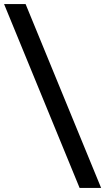

<svg xmlns="http://www.w3.org/2000/svg" viewBox="-32 -820 520 950"><path d="M361.9 110 -11.9 -800H94.6L468.4 110Z"/></svg>

Font: Geologica-Sharp
Style: Regular
Weight: 100
Designer: Sindre Bremnes, Frode Helland
Foundry: Monokrom Skriftforlag AS
Version: Version 1.010;gftools[0.9.28]